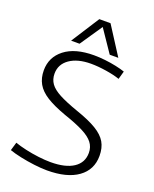

<svg xmlns="http://www.w3.org/2000/svg" viewBox="-167 -1010 890 1112"><g transform="rotate(20 277.5 -453.5)"><path d="M485 -680 471 -630Q437 -642 386 -650Q335 -658 292 -658Q210 -658 161 -624Q112 -590 112 -532Q112 -497 130.5 -471Q149 -445 191.5 -422.5Q234 -400 308 -374Q387 -347 433.5 -319Q480 -291 500 -256.5Q520 -222 520 -173Q520 -87 452.5 -38.5Q385 10 262 10Q227 10 182.5 4.5Q138 -1 96 -10Q54 -19 26 -29L41 -80Q69 -70 109 -61Q149 -52 190.5 -47Q232 -42 265 -42Q357 -42 406.5 -75Q456 -108 456 -168Q456 -204 435.5 -230.5Q415 -257 370 -280Q325 -303 251 -328Q176 -355 131.5 -383Q87 -411 67 -446.5Q47 -482 47 -529Q47 -610 111 -660Q175 -710 292 -710Q324 -710 360 -706Q396 -702 429 -695Q462 -688 485 -680ZM137 -744 248 -917H317L428 -744H375L282 -881L189 -744Z"/></g></svg>

Font: Georama Light
Style: Regular
Weight: 300
Designer: Jean-Baptiste Levee
Foundry: Production Type
Version: Version 1.000